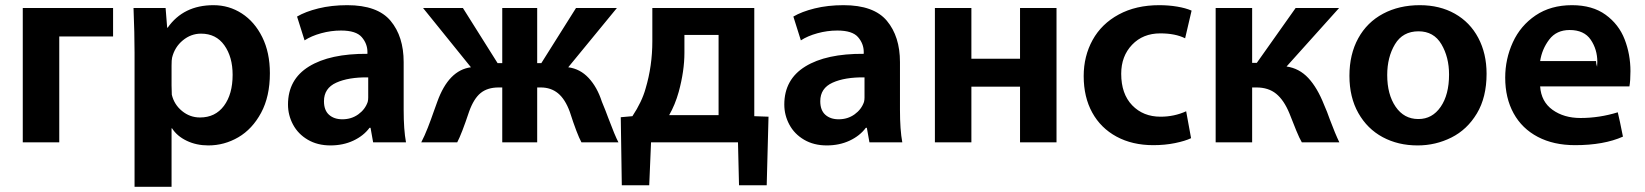

<svg xmlns="http://www.w3.org/2000/svg" viewBox="-20 -522 6356 742"><path d="M68 -491H417V-381H209V28H68Z M500 -318Q500 -393 496 -491H620L626 -415H628Q689 -502 805 -502Q865 -502 914.5 -470Q964 -438 993.5 -378.5Q1023 -319 1023 -239Q1023 -149 989 -86Q955 -23 901 8.5Q847 40 785 40Q739 40 701.5 22Q664 4 645 -26H643V200H500ZM643 -191 644 -156Q653 -118 683.5 -93Q714 -68 753 -68Q812 -68 845.5 -113Q879 -158 879 -233Q879 -302 847 -347Q815 -392 757 -392Q718 -392 686.5 -366Q655 -340 645 -299Q643 -291 643 -268Z M1540 -98Q1540 -20 1549 28H1422L1412 -28H1408Q1385 3 1345.5 21.5Q1306 40 1257 40Q1207 40 1169.5 18Q1132 -4 1112.5 -40.5Q1093 -77 1093 -118Q1093 -215 1174 -265Q1255 -315 1400 -314V-321Q1400 -353 1378 -378.5Q1356 -404 1298 -404Q1259 -404 1221 -393.5Q1183 -383 1157 -366L1128 -458Q1160 -477 1210.5 -489.5Q1261 -502 1322 -502Q1439 -502 1489.5 -441.5Q1540 -381 1540 -282ZM1403 -223Q1327 -224 1279.5 -202.5Q1232 -181 1232 -131Q1232 -96 1251.5 -78.5Q1271 -61 1303 -61Q1338 -61 1364.5 -80Q1391 -99 1401 -128Q1403 -136 1403 -145Q1403 -154 1403 -157Z M1769 -491 1903 -278H1921V-491H2056V-278H2072L2206 -491H2364L2176 -262Q2222 -256 2255 -220.5Q2288 -185 2306 -129Q2314 -110 2320 -94.5Q2326 -79 2330 -68Q2357 4 2370 28H2227Q2210 -3 2182 -90Q2164 -139 2136.5 -161.5Q2109 -184 2070 -184H2056V28H1921V-184H1907Q1864 -184 1837.5 -162.5Q1811 -141 1793 -91Q1764 -4 1747 28H1608Q1621 3 1633.5 -29Q1646 -61 1657 -93L1670 -129Q1714 -251 1800 -262L1615 -491Z M2895 -491V-73L2950 -71L2943 194H2836L2832 28H2496L2489 194H2383L2379 -69L2424 -73Q2461 -129 2475 -180Q2501 -267 2501 -363V-491ZM2625 -318Q2625 -248 2603 -167Q2589 -117 2566 -77H2757V-387H2625Z M3458 -98Q3458 -20 3467 28H3340L3330 -28H3326Q3303 3 3263.5 21.5Q3224 40 3175 40Q3125 40 3087.5 18Q3050 -4 3030.5 -40.5Q3011 -77 3011 -118Q3011 -215 3092 -265Q3173 -315 3318 -314V-321Q3318 -353 3296 -378.5Q3274 -404 3216 -404Q3177 -404 3139 -393.5Q3101 -383 3075 -366L3046 -458Q3078 -477 3128.5 -489.5Q3179 -502 3240 -502Q3357 -502 3407.5 -441.5Q3458 -381 3458 -282ZM3321 -223Q3245 -224 3197.5 -202.5Q3150 -181 3150 -131Q3150 -96 3169.5 -78.5Q3189 -61 3221 -61Q3256 -61 3282.5 -80Q3309 -99 3319 -128Q3321 -136 3321 -145Q3321 -154 3321 -157Z M3593 -491H3734V-295H3922V-491H4063V28H3922V-187H3734V28H3593Z M4583 12Q4560 23 4521 31Q4482 39 4437 39Q4356 39 4295 6Q4234 -27 4201 -87Q4168 -147 4168 -228Q4168 -305 4202.5 -367.5Q4237 -430 4303.5 -466Q4370 -502 4460 -502Q4496 -502 4529 -496.5Q4562 -491 4585 -481L4560 -374Q4522 -393 4464 -393Q4397 -393 4355 -349Q4313 -305 4313 -237Q4313 -159 4355.5 -115Q4398 -71 4465 -71Q4518 -71 4564 -92Z M4819 -491V-279H4837L4987 -491H5155L4952 -265Q5001 -258 5036 -220.5Q5071 -183 5097 -117Q5109 -90 5119 -61Q5140 -5 5156 28H5011Q5002 13 4989.5 -17.5Q4977 -48 4963 -84Q4942 -135 4912 -159.5Q4882 -184 4836 -184H4819V28H4678V-491Z M5458 40Q5383 40 5323.5 8Q5264 -24 5229.5 -85Q5195 -146 5195 -229Q5195 -312 5229 -374Q5263 -436 5325 -469Q5387 -502 5467 -502Q5544 -502 5602.5 -469Q5661 -436 5693 -375.5Q5725 -315 5725 -237Q5725 -146 5687.5 -83.5Q5650 -21 5589 9.5Q5528 40 5459 40ZM5462 -62Q5515 -62 5547.5 -109Q5580 -156 5580 -234Q5580 -301 5550.5 -351Q5521 -401 5462 -401Q5401 -401 5371 -351Q5341 -301 5341 -232Q5341 -157 5373.5 -109.5Q5406 -62 5461 -62Z M5932 -188Q5936 -129 5980 -97.5Q6024 -66 6088 -66Q6161 -66 6232 -88Q6239 -60 6252 6Q6178 39 6067 39Q5984 39 5923 7Q5862 -25 5829.5 -84Q5797 -143 5797 -222Q5797 -294 5826.5 -358.5Q5856 -423 5914.5 -462.5Q5973 -502 6055 -502Q6134 -502 6185 -465Q6236 -428 6258.5 -370Q6281 -312 6281 -247Q6281 -210 6277 -188ZM6148 -286Q6148 -276 6152 -264L6153 -283Q6153 -331 6127.5 -368.5Q6102 -406 6046 -406Q5995 -406 5967 -369Q5939 -332 5932 -286Z"/></svg>

Font: LINE Seed Sans KR Bold
Style: Regular
Weight: 700
Designer: LINE BX Design & Sandoll Inc & Dalton Maag Ltd
Foundry: Sandoll Inc.
Version: Version 1.000